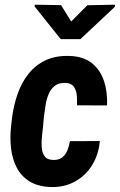

<svg xmlns="http://www.w3.org/2000/svg" viewBox="-20 -772 501 803"><path d="M203.1 -103Q226.6 -102.5 240.7 -114Q254.9 -125.5 262.2 -144Q269.5 -162.6 272.5 -181.6L397.5 -182.1Q393.1 -127.9 366.7 -83.7Q340.3 -39.6 296.1 -14.2Q252 11.2 195.3 10.3Q139.6 8.8 104.2 -12.9Q68.8 -34.7 50 -71Q31.2 -107.4 26.1 -152.1Q21 -196.8 26.4 -244.6L30.8 -283.2Q37.6 -333.5 54 -380.1Q70.3 -426.8 98.9 -462.9Q127.4 -499 169.4 -519.3Q211.4 -539.6 268.6 -538.1Q329.1 -536.6 364.7 -507.6Q400.4 -478.5 415.3 -432.1Q430.2 -385.7 427.7 -331.1L302.2 -331.5Q302.7 -350.6 301.3 -371.8Q299.8 -393.1 289.3 -408.7Q278.8 -424.3 254.4 -425.3Q225.6 -426.3 208.5 -412.6Q191.4 -398.9 182.6 -376.5Q173.8 -354 170.2 -329.1Q166.5 -304.2 163.6 -283.7L160.2 -244.6Q158.7 -228 155.8 -204.3Q152.8 -180.7 154.3 -157.5Q155.8 -134.3 166.3 -118.9Q176.8 -103.5 203.1 -103ZM235.4 -750.5 277.8 -682.1 345.2 -750 460.4 -752.4 460.9 -744.1 316.4 -608.4H233.9L125 -744.6V-752.4Z"/></svg>

Font: Roboto Condensed
Style: Bold Italic
Weight: 700
Italic angle: -12°
Designer: Christian Robertson
Foundry: Google
Version: Version 3.0